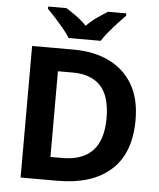

<svg xmlns="http://www.w3.org/2000/svg" viewBox="-61 -986 862 1038"><g transform="rotate(5 370.0 -467.0)"><path d="M682 -364Q682 -183 579.5 -91.5Q477 0 292 0H90V-714H314Q426 -714 508.5 -674Q591 -634 636.5 -556.5Q682 -479 682 -364ZM525 -360Q525 -479 473 -534.5Q421 -590 322 -590H241V-125H306Q525 -125 525 -360ZM283 -774Q269 -797 246.5 -824Q224 -851 200.5 -877Q177 -903 158 -921V-934H257Q283 -918 313 -896.5Q343 -875 369 -848Q395 -875 426 -896.5Q457 -918 483 -934H582V-921Q564 -903 540 -877Q516 -851 493.5 -824Q471 -797 457 -774Z"/></g></svg>

Font: Noto Sans Balinese
Style: Regular
Weight: 400
Designer: Aditya Bayu, David Williams
Foundry: David Williams
Version: Version 2.003